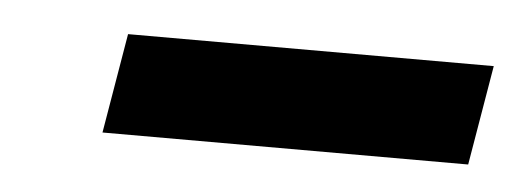

<svg xmlns="http://www.w3.org/2000/svg" viewBox="-25 -738 430 159"><g transform="rotate(5 190.5 -658.5)"><path d="M63 -617 77 -700H381L367 -617Z"/></g></svg>

Font: Archivo Variable SemiBold
Style: Italic
Weight: 600
Italic angle: -10°
Designer: Hector Gatti
Foundry: Omnibus-Type
Version: Version 2.001